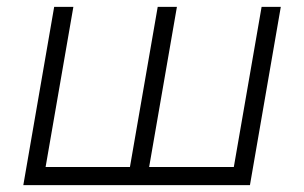

<svg xmlns="http://www.w3.org/2000/svg" viewBox="-20 -540 887 560"><path d="M662 -53H415L496 -520H440L359 -53H113L194 -520H138L48 0H709L799 -520H743Z"/></svg>

Font: Fixel Display Light
Style: Italic
Weight: 300
Italic angle: -10°
Designer: AlfaBravo + MacPaw
Foundry: Kyrylo Tkachov, Marchela Mozhyna, Serhii Makarenko, Maria Weinstein, Zakhar Kryvoshyya
Version: Version 1.210;Glyphs 3.2 (3217)